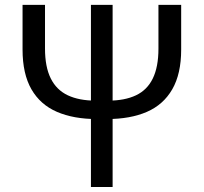

<svg xmlns="http://www.w3.org/2000/svg" viewBox="-20 -753 820 773"><path d="M369.7 -273.7Q276.5 -273.7 209.4 -302.6Q142.2 -331.6 106.5 -393.6Q70.8 -455.7 70.8 -553.5V-733.4H161.2V-557.4Q161.2 -483.8 184.3 -437.3Q207.4 -390.8 253 -369.3Q298.5 -347.8 365.8 -347.8H415Q482.3 -347.8 527.5 -369.3Q572.8 -390.8 595.3 -437.3Q617.9 -483.8 617.9 -557.4V-733.4H709.4V-553.5Q709.4 -455.7 673.6 -393.6Q637.9 -331.6 571.3 -302.6Q504.7 -273.7 411.1 -273.7ZM346.1 0V-733.4H433.4V0Z"/></svg>

Font: Noto Sans HK Thin
Style: Regular
Weight: 100
Designer: Ryoko NISHIZUKA 西塚涼子 (kana, bopomofo & ideographs); Paul D. Hunt (Latin, Greek & Cyrillic); Sandoll Communications 산돌커뮤니
Foundry: Adobe
Version: Version 2.004-H2;hotconv 1.0.118;makeotfexe 2.5.65603